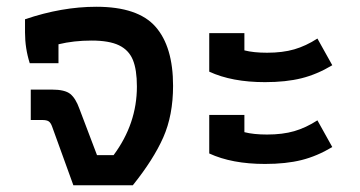

<svg xmlns="http://www.w3.org/2000/svg" viewBox="-20 -548 1065 568"><path d="M134 -174Q130 -185 124 -189Q118 -193 105 -193H71V-283H133Q172 -283 188 -270Q204 -257 215 -226L267 -89H316Q385 -182 385 -292Q385 -342 373 -371Q361 -400 332 -414Q303 -428 251 -428Q198 -428 153 -417V-361H68Q54 -405 54 -452V-491Q163 -528 265 -528Q388 -528 440 -469Q492 -410 492 -294Q492 -207 463 -141.5Q434 -76 373 0H197Z M599 -336V-450H703V-399Q730 -392 770 -392Q816 -392 850.5 -402Q885 -412 919 -434L963 -355Q918 -328 872 -316.5Q826 -305 764 -305Q666 -305 599 -336ZM599 -94V-208H703V-157Q730 -150 770 -150Q816 -150 850.5 -160Q885 -170 919 -192L963 -113Q918 -86 872 -74.5Q826 -63 764 -63Q666 -63 599 -94Z"/></svg>

Font: Athiti SemiBold
Style: Regular
Weight: 600
Designer: CadsonDemak Team
Foundry: CadsonDemak
Version: Version 1.033